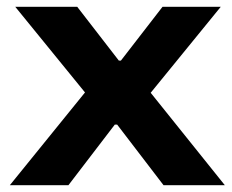

<svg xmlns="http://www.w3.org/2000/svg" viewBox="-20 -547 684 567"><path d="M9 0 231 -274 25 -527H208L331 -368H337L460 -527H632L425 -273L644 0H463L326 -179H319L182 0Z"/></svg>

Font: Archivo SemiExpanded
Style: Bold
Weight: 700
Width: 6
Designer: Hector Gatti
Foundry: Omnibus-Type
Version: Version 2.001